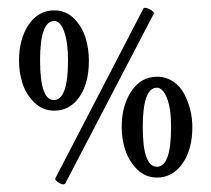

<svg xmlns="http://www.w3.org/2000/svg" viewBox="-20 -452 553 503"><path d="M150.9 28.8Q147.9 32.2 141.6 30.3Q135.3 28.3 129.4 23.4Q123.5 18.6 125 15.1L356 -430.2Q358.4 -432.6 365 -430.7Q371.6 -428.7 377.9 -424.1Q384.3 -419.4 382.8 -416ZM122.1 -162.1Q91.8 -162.1 69.8 -183.6Q47.9 -205.1 38.8 -233.9Q29.8 -262.7 29.8 -293Q29.8 -350.1 55.2 -387.5Q80.6 -424.8 122.1 -424.8Q152.8 -424.8 174.1 -403.3Q195.3 -381.8 204.1 -353Q212.9 -324.2 212.9 -293Q212.9 -233.9 188 -198Q163.1 -162.1 122.1 -162.1ZM121.1 -189.9Q158.2 -189.9 158.2 -293.9Q158.2 -341.3 148.2 -369.1Q138.2 -397 122.1 -397Q85 -397 85 -293.9Q85 -189.9 121.1 -189.9ZM391.1 13.2Q360.8 13.2 339.1 -8.5Q317.4 -30.3 308.1 -59.3Q298.8 -88.4 298.8 -119.1Q298.8 -175.3 324.2 -213.1Q349.6 -251 391.1 -251Q415 -251 433.6 -238.5Q452.1 -226.1 462.6 -206.1Q473.1 -186 478.5 -163.8Q483.9 -141.6 483.9 -119.1Q483.9 -60.1 458 -23.4Q432.1 13.2 391.1 13.2ZM428.2 -119.1Q428.2 -167.5 417.5 -194.8Q406.7 -222.2 391.1 -222.2Q354 -222.2 354 -119.1Q354 -15.1 391.1 -15.1Q428.2 -15.1 428.2 -119.1Z"/></svg>

Font: Junicode SmCond Light
Style: Regular
Weight: 300
Width: 4
Designer: Peter S. Baker
Version: Version 2.206